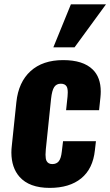

<svg xmlns="http://www.w3.org/2000/svg" viewBox="-20 -869 516 898"><path d="M229.5 -647.5 311.5 -848.6H475.6L328.6 -647.5ZM212.4 9.8Q117.2 9.8 71.3 -42Q33.7 -84.5 33.2 -155.3Q33.2 -170.4 35.2 -187L56.6 -391.6Q66.4 -484.9 123 -536.4Q179.7 -587.9 275.4 -587.9Q368.7 -587.9 413.6 -543.9Q451.2 -507.3 451.2 -440.9Q451.2 -427.7 449.7 -413.6L443.4 -353.5H289.1L295.9 -417.5Q296.9 -427.7 296.9 -436.5Q296.9 -456.1 291.5 -464.8Q283.7 -477.5 264.2 -477.5Q244.1 -477.5 233.6 -461.9Q223.1 -446.3 218.8 -406.7L194.3 -170.4Q192.9 -156.2 192.9 -145.5Q192.9 -126 197.8 -116.2Q205.6 -101.6 224.6 -101.6Q244.6 -101.6 255.1 -115Q265.6 -128.4 269 -159.7L274.9 -208.5H428.7L423.8 -166Q414.6 -79.6 359.9 -34.9Q305.2 9.8 212.4 9.8Z"/></svg>

Font: Oswald
Style: Bold
Weight: 700
Designer: Vernon Adams
Foundry: Vernon Adams
Version: 3.0; ttfautohint (v0.94.23-7a4d-dirty) -l 8 -r 50 -G 200 -x 